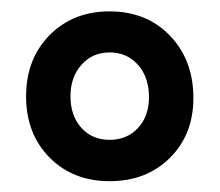

<svg xmlns="http://www.w3.org/2000/svg" viewBox="-20 -738 396 346"><path d="M177.5 -717.5Q244 -717.5 286.2 -673.8Q328.5 -630 328.5 -561.5Q328.5 -495.5 286.2 -453.5Q244 -411.5 177.5 -411.5Q111.5 -411.5 69.2 -454.2Q27 -497 27 -564.5Q27 -631.5 69.2 -674.5Q111.5 -717.5 177.5 -717.5ZM177.5 -643.5Q146.5 -643.5 126.8 -621.2Q107 -599 107 -564.5Q107 -529.5 126.5 -507.8Q146 -486 177.5 -486Q209 -486 228.8 -507.5Q248.5 -529 248.5 -563Q248.5 -598.5 228.8 -621Q209 -643.5 177.5 -643.5Z"/></svg>

Font: Fraunces 144pt S100
Style: Bold
Weight: 700
Version: Version 1.000; ttfautohint (v1.8.3)